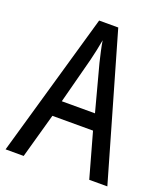

<svg xmlns="http://www.w3.org/2000/svg" viewBox="-133 -806 772 897"><g transform="rotate(20 253.5 -357.5)"><path d="M416 0H506L300 -715H205L0 0H90L152 -222H354ZM274 -530 335 -301H170L230 -530C238 -562 246 -600 252 -634C256 -605 267 -560 274 -530Z"/></g></svg>

Font: Noto Sans Ethiopic Condensed
Style: Regular
Weight: 400
Width: 3
Designer: Monotype Design Team
Foundry: Monotype Imaging Inc.
Version: Version 2.102